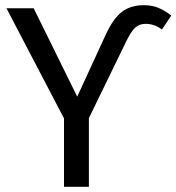

<svg xmlns="http://www.w3.org/2000/svg" viewBox="-20 -721 681 741"><path d="M227 -264 5 -689H110L278 -348L388 -587Q416 -648 449.5 -674.5Q483 -701 536 -701Q567 -701 592 -690.5Q617 -680 641 -661L605 -607Q576 -629 542 -629Q518 -629 502 -614.5Q486 -600 467 -561L323 -265V0H227Z"/></svg>

Font: FiraGOUPP
Style: Medium
Weight: 400
Designer: bBox Type
Foundry: bBox Type GmbH
Version: Version 1.001